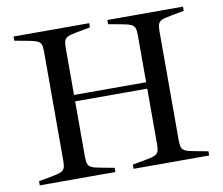

<svg xmlns="http://www.w3.org/2000/svg" viewBox="-75 -764 992 855"><g transform="rotate(-10 421.0 -336.5)"><path d="M682 -584V-89Q682 -67 686.5 -56.5Q691 -46 703.5 -40.5Q716 -35 745 -30L804 -19V0H462V-19L522 -30Q550 -35 562.5 -40.5Q575 -46 579.5 -56.5Q584 -67 584 -89V-341H258V-89Q258 -67 262.5 -56.5Q267 -46 279.5 -40.5Q292 -35 321 -30L380 -19V0H38V-19L98 -30Q126 -35 138.5 -40.5Q151 -46 155.5 -56.5Q160 -67 160 -89V-584Q160 -606 155.5 -616.5Q151 -627 138.5 -632.5Q126 -638 98 -643L38 -654V-673H380V-654L321 -643Q292 -638 279.5 -632.5Q267 -627 262.5 -616.5Q258 -606 258 -584V-370H584V-584Q584 -606 579.5 -616.5Q575 -627 562.5 -632.5Q550 -638 522 -643L462 -654V-673H804V-654L745 -643Q716 -638 703.5 -632.5Q691 -627 686.5 -616.5Q682 -606 682 -584Z"/></g></svg>

Font: Ibarra Real Nova
Style: Regular
Weight: 400
Designer: Jose Maria Ribagorda & Octavio Pardo
Foundry: Jose Maria Ribagorda
Version: Version 1.014